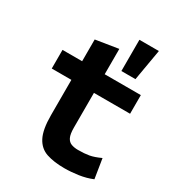

<svg xmlns="http://www.w3.org/2000/svg" viewBox="-187 -891 934 1017"><g transform="rotate(30 280.0 -382.0)"><path d="M361 12Q297 12 252 -3Q207 -18 183.5 -63Q160 -108 160 -196V-412H40V-526H160V-659L298 -681V-526H519V-412H298V-199Q298 -160 307.5 -140.5Q317 -121 335 -114.5Q353 -108 376 -108Q415 -108 443 -113Q471 -118 510 -136L529 -17Q491 -1 446.5 5.5Q402 12 361 12ZM366 -585V-776H485L452 -585Z"/></g></svg>

Font: Ubuntu Sans Mono
Style: Bold
Weight: 700
Monospace: yes
Designer: Dalton Maag Ltd
Foundry: Dalton Maag Ltd
Version: Version 1.006